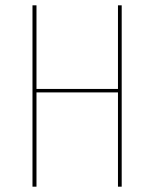

<svg xmlns="http://www.w3.org/2000/svg" viewBox="-20 -701 579 721"><path d="M423 -354H117V0H102V-681H117V-367H423V-681H437V0H423Z"/></svg>

Font: Fira Sans Compressed Hair
Style: Regular
Weight: 100
Width: 1
Designer: bBox Type GmbH & Carrois Corporate GbR & Edenspiekermann AG
Foundry: bBox Type GmbH & Carrois Corporate GbR & Edenspiekermann AG
Version: Version 4.301